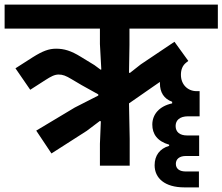

<svg xmlns="http://www.w3.org/2000/svg" viewBox="-40 -718 964 832"><path d="M183 -53 336 -151 393 -194 397 -192 393 -95V0H522V-116L519 -270L624 -343L653 -363V-357C653 -318 670 -290 706 -277V-270C650 -258 620 -222 620 -178C620 -138 641 -106 693 -91V-86C652 -74 630 -44 630 -2C630 54 674 94 759 94H822V25H764C739 25 722 14 722 -8C722 -29 738 -42 765 -42H823V-131H771C739 -131 721 -146 721 -172C721 -197 739 -214 775 -214H825V-323H812C774 -323 744 -351 744 -394C744 -416 751 -434 766 -446L776 -454L716 -537L570 -439L523 -402L519 -403L521 -523V-594H904V-698H-20V-594H393V-527L399 -417L396 -416L369 -436L310 -472C268 -498 238 -507 203 -507C172 -507 145 -497 102 -470L27 -422L91 -329L158 -372C180 -386 196 -395 214 -395C232 -395 245 -390 270 -375L314 -349L386 -309V-304L284 -252L117 -152Z"/></svg>

Font: IBM Plex Devanagari
Style: Bold
Weight: 700
Designer: Mike Abbink, Paul van der Laan, Pieter van Rosmalen, Erin McLaughlin
Foundry: Bold Monday
Version: Version 1.0